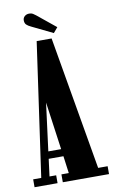

<svg xmlns="http://www.w3.org/2000/svg" viewBox="-94 -888 555 937"><g transform="rotate(-10 183.5 -419.5)"><path d="M-1 0V-39H39L133 -700.5H207L321 -39H368V0H139V-39H175.5L164 -124.5H91L80 -39H113V0ZM95.5 -160.5H159L126 -397ZM222.5 -724.5 118.5 -775Q103.5 -782 96 -789.5Q88.5 -797 88.5 -811Q88.5 -823 97.5 -831Q106.5 -839 120 -839Q131 -839 138 -834.8Q145 -830.5 152.5 -824.5L244 -750Z"/></g></svg>

Font: Imbue 10pt ExtraBold
Style: Regular
Weight: 800
Designer: Tyler Finck
Foundry: Etcetera Type Company
Version: Version 1.102; ttfautohint (v1.8.3)